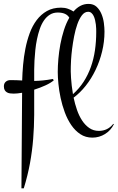

<svg xmlns="http://www.w3.org/2000/svg" viewBox="-30 -700 612 999"><path d="M250 -282.2Q234.4 -268.6 206.8 -255.9Q179.2 -243.2 147.9 -233.4Q148.4 -165.5 147.9 -102.5Q147.5 -39.6 142.6 22.7Q137.7 85 126.2 148.2Q114.7 211.4 93.8 279.8H81.5L85 -217.3Q60.1 -212.9 41 -212.9Q31.2 -212.9 22.2 -214.1Q13.2 -215.3 6.1 -219.5Q-1 -223.6 -5.4 -231Q-9.8 -238.3 -9.8 -251Q-9.8 -266.1 0 -274.7Q9.8 -283.2 23.9 -283.2Q41 -283.2 56.2 -282.7Q71.3 -282.2 85.4 -281.2Q86.4 -318.8 90.1 -361.6Q93.8 -404.3 102.1 -446.5Q110.4 -488.8 124.5 -527.3Q138.7 -565.9 160.9 -595.5Q183.1 -625 214.1 -642.6Q245.1 -660.2 287.6 -660.2Q307.1 -660.2 323.2 -654.5Q339.4 -648.9 352.5 -640.1Q368.2 -658.7 387.7 -669.2Q407.2 -679.7 430.7 -679.7Q456.5 -679.7 472.7 -664.6Q488.8 -649.4 498 -627.2Q507.3 -605 510.5 -580.1Q513.7 -555.2 513.7 -535.6Q513.7 -482.9 501.2 -431.9Q488.8 -380.9 467 -335.7Q445.3 -290.5 416 -253.7Q386.7 -216.8 353 -191.9Q359.9 -159.2 370.6 -128.2Q381.3 -97.2 397.2 -73Q413.1 -48.8 434.6 -33.9Q456.1 -19 484.4 -19Q530.3 -19 559.6 -55.7L562.5 -53.7Q554.7 -37.6 543 -24.7Q531.2 -11.7 516.6 -2.7Q502 6.3 485.4 11.2Q468.8 16.1 450.7 16.1Q415 16.1 387.9 -2Q360.8 -20 340.8 -49.3Q320.8 -78.6 307.1 -115.5Q293.5 -152.3 285.4 -190.4Q277.3 -228.5 273.9 -263.9Q270.5 -299.3 270.5 -325.7Q270.5 -356.4 273.7 -393.6Q276.9 -430.7 283.9 -468.8Q291 -506.8 302.5 -543Q314 -579.1 330.6 -607.9Q314.9 -634.8 270.5 -634.8Q247.1 -634.8 229.2 -623.5Q211.4 -612.3 198.5 -593.3Q185.5 -574.2 176.8 -548.8Q168 -523.4 162.4 -495.8Q156.7 -468.3 153.8 -439.7Q150.9 -411.1 149.4 -385Q147.9 -358.9 147.9 -337.2Q147.9 -315.4 147.9 -301.8V-278.8Q169.4 -279.3 192.9 -281.5Q216.3 -283.7 245.1 -289.1ZM338.4 -355Q337.9 -344.2 338.1 -328.6Q338.4 -313 339.6 -294.2Q340.8 -275.4 343.3 -253.9Q345.7 -232.4 349.6 -210Q382.3 -239.3 405.3 -274.9Q428.2 -310.5 442.9 -351.8Q457.5 -393.1 464.1 -438.7Q470.7 -484.4 470.7 -533.7Q470.7 -540 470.5 -550.3Q470.2 -560.5 468.8 -572.3Q467.3 -584 464.6 -595.7Q461.9 -607.4 457.3 -616.9Q452.6 -626.5 445.6 -632.6Q438.5 -638.7 428.7 -638.7Q410.2 -638.7 396.2 -620.4Q382.3 -602.1 372.3 -573.7Q362.3 -545.4 355.7 -511.2Q349.1 -477.1 345.2 -445.6Q341.3 -414.1 339.8 -389.2Q338.4 -364.3 338.4 -355Z"/></svg>

Font: Montez
Style: Regular
Weight: 400
Designer: Astigmatic (AOETI)
Foundry: Astigmatic (AOETI)
Version: Version 1.000